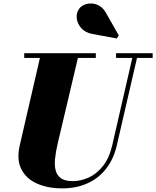

<svg xmlns="http://www.w3.org/2000/svg" viewBox="-20 -1051 884 1086"><path d="M332 14.5Q250.5 14.5 189.5 -12.5Q128.5 -39.5 100.8 -93.8Q73 -148 92 -230L212 -750H427L306.5 -240Q295.5 -193 291.5 -154Q287.5 -115 295 -86.5Q302.5 -58 325.5 -42.2Q348.5 -26.5 391.5 -26.5Q436.5 -26.5 481.5 -46.8Q526.5 -67 562.2 -111.8Q598 -156.5 615 -230L734.5 -750H761L641 -230Q623 -151.5 580.2 -96.8Q537.5 -42 474.2 -13.8Q411 14.5 332 14.5ZM117 -723.5V-750H522V-723.5ZM636.5 -723.5V-750H843.5V-723.5ZM640.5 -833.5 502 -859Q462.5 -866.5 440.2 -891.2Q418 -916 414.2 -946.2Q410.5 -976.5 427 -1000.5Q437 -1015 456 -1023.5Q475 -1032 497.8 -1031.2Q520.5 -1030.5 542.2 -1018Q564 -1005.5 579.5 -978L652 -850.5Z"/></svg>

Font: Bodoni Moda 9pt Black
Style: Italic
Weight: 900
Italic angle: -13°
Designer: Owen Earl
Foundry: indestructible type
Version: Version 2.004